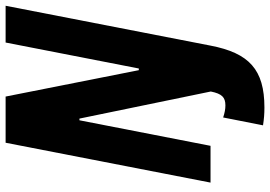

<svg xmlns="http://www.w3.org/2000/svg" viewBox="-159 -611 962 684"><g transform="rotate(-90 322.0 -269.0)"><path d="M501.5 0 643.5 -730H512.5L420 -255.5H414L320 -730H155.5L13.5 0H144.5L235.5 -467H241.5L338 1C330 40.5 317.5 53 288.5 53C275.5 53 262 50.5 245.5 45L217.5 187C240 190.5 258.5 192 281 192C416 192 475 137.5 501.5 0Z"/></g></svg>

Font: Monaspace Neon ExtraBold
Style: Italic
Weight: 800
Italic angle: -11°
Designer: Riley Cran & the Lettermatic Team
Foundry: Lettermatic
Version: Version 1.200 (Monaspace Neon)